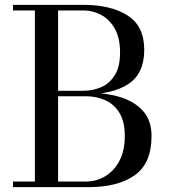

<svg xmlns="http://www.w3.org/2000/svg" viewBox="-20 -770 701 790"><path d="M33.5 0V-23H333.5Q376.5 -23 413 -44.8Q449.5 -66.5 471.5 -108.5Q493.5 -150.5 493.5 -210Q493.5 -269.5 471.5 -305.5Q449.5 -341.5 413 -357.8Q376.5 -374 333.5 -374H213.5V-388.5H344Q414.5 -388.5 473.5 -370.8Q532.5 -353 568 -314Q603.5 -275 603.5 -210Q603.5 -97.5 534.2 -48.8Q465 0 344 0ZM123.5 -9V-741H219V-9ZM213.5 -381.5V-396.5H323.5Q361.5 -396.5 396 -411.2Q430.5 -426 452.2 -460.5Q474 -495 474 -554.5Q474 -614 452.2 -652.2Q430.5 -690.5 396 -708.8Q361.5 -727 323.5 -727H33.5V-750H323.5Q437 -750 505.2 -706.2Q573.5 -662.5 573.5 -565Q573.5 -468 509 -424.8Q444.5 -381.5 323.5 -381.5Z"/></svg>

Font: BodoniModa 10 Custom
Style: Regular
Weight: 400
Designer: Owen Earl
Foundry: indestructible type
Version: Version 2.005